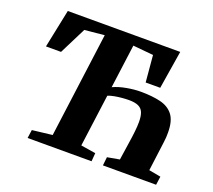

<svg xmlns="http://www.w3.org/2000/svg" viewBox="-124 -907 1191 1072"><g transform="rotate(20 471.0 -371.5)"><path d="M137 0 144 -49.5 263 -63.5 345.5 -686.5 228 -675 148 -515.5H58.5L105.5 -743H773.5L737 -516.5H650.5L636.5 -675L515.5 -686.5L481 -427Q515.5 -443 560.2 -451Q605 -459 642 -459Q711 -459 760.5 -447Q810 -435 836.8 -400Q863.5 -365 863.5 -296Q863.5 -282.5 862.8 -267.8Q862 -253 859.5 -236.5L837 -63.5L907.5 -50.5L900.5 0H584.5L590 -50.5L662.5 -63.5L677.5 -165Q684 -206.5 687.5 -239Q691 -271.5 691 -296Q691 -332 682.2 -353Q673.5 -374 652.8 -383.2Q632 -392.5 597.5 -392.5Q578.5 -392.5 556 -390.5Q533.5 -388.5 512 -384.5Q490.5 -380.5 474.5 -374L433 -63.5L521 -49.5L517 0Z"/></g></svg>

Font: Merriweather 24pt Black
Style: Italic
Weight: 900
Italic angle: -7.8°
Designer: Eben Sorkin
Foundry: Eben Sorkin
Version: Version 2.101